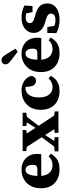

<svg xmlns="http://www.w3.org/2000/svg" viewBox="874 -1692 833 2621"><g transform="rotate(-90 1290.5 -381.5)"><path d="M290 15Q214 15 155 -14.5Q96 -44 63.5 -100.5Q31 -157 31 -239Q31 -322 64 -381Q97 -440 154 -472Q211 -504 283 -504Q351 -504 399.5 -476.5Q448 -449 474 -401.5Q500 -354 500 -292Q500 -275 499 -261.5Q498 -248 495 -235H110V-288H299Q330 -291 340.5 -305.5Q351 -320 351 -351Q351 -385 342 -407Q333 -429 317.5 -439.5Q302 -450 283 -450Q259 -450 240 -432.5Q221 -415 210 -373.5Q199 -332 199 -260Q199 -199 218.5 -159Q238 -119 271.5 -100Q305 -81 345 -81Q385 -81 414 -94.5Q443 -108 466 -134L503 -105Q481 -67 452 -40Q423 -13 383.5 1Q344 15 290 15Z M535 0V-51L623 -62H657L729 -51V0ZM559 -1 776 -295 817 -258H804L723 -128L640 -1ZM787 0V-51L911 -67H970L1080 -51V0ZM841 -213 805 -250H816L891 -370L968 -487H1048ZM873 0 743 -205 559 -489H743L867 -296L1062 0ZM539 -440V-489H826V-440L730 -425H643ZM881 -440V-489H1062V-440L983 -426H951Z M1359 15Q1281 15 1223 -15.5Q1165 -46 1133.5 -103Q1102 -160 1102 -239Q1102 -323 1135.5 -382Q1169 -441 1229 -472.5Q1289 -504 1366 -504Q1421 -504 1464 -484.5Q1507 -465 1533.5 -433Q1560 -401 1565 -363Q1557 -335 1540.5 -321Q1524 -307 1497 -307Q1466 -307 1444.5 -328Q1423 -349 1419 -399L1410 -473L1483 -429Q1461 -440 1440 -445Q1419 -450 1393 -450Q1363 -450 1334.5 -430.5Q1306 -411 1288.5 -370Q1271 -329 1271 -264Q1271 -203 1289.5 -162Q1308 -121 1340 -101Q1372 -81 1412 -81Q1436 -81 1456.5 -87Q1477 -93 1495 -104.5Q1513 -116 1529 -135L1566 -104Q1547 -68 1518.5 -41Q1490 -14 1451 0.5Q1412 15 1359 15Z M1876 15Q1800 15 1741 -14.5Q1682 -44 1649.5 -100.5Q1617 -157 1617 -239Q1617 -322 1650 -381Q1683 -440 1740 -472Q1797 -504 1869 -504Q1937 -504 1985.5 -476.5Q2034 -449 2060 -401.5Q2086 -354 2086 -292Q2086 -275 2085 -261.5Q2084 -248 2081 -235H1696V-288H1885Q1916 -291 1926.5 -305.5Q1937 -320 1937 -351Q1937 -385 1928 -407Q1919 -429 1903.5 -439.5Q1888 -450 1869 -450Q1845 -450 1826 -432.5Q1807 -415 1796 -373.5Q1785 -332 1785 -260Q1785 -199 1804.5 -159Q1824 -119 1857.5 -100Q1891 -81 1931 -81Q1971 -81 2000 -94.5Q2029 -108 2052 -134L2089 -105Q2067 -67 2038 -40Q2009 -13 1969.5 1Q1930 15 1876 15ZM1936 -587 1895 -555Q1882 -566 1866.5 -578Q1851 -590 1831.5 -605Q1812 -620 1785 -640Q1756 -662 1739.5 -681Q1723 -700 1723 -723Q1723 -749 1740 -763.5Q1757 -778 1778 -778Q1803 -778 1820 -763.5Q1837 -749 1857 -716Q1877 -685 1891 -662Q1905 -639 1916 -621.5Q1927 -604 1936 -587Z M2325 15Q2275 15 2231 3.5Q2187 -8 2149 -29L2151 -152H2232L2254 -21L2202 -20V-77Q2232 -60 2261 -50.5Q2290 -41 2325 -41Q2355 -41 2375 -48Q2395 -55 2405 -68.5Q2415 -82 2415 -102Q2415 -125 2396.5 -142Q2378 -159 2329 -173L2280 -187Q2241 -200 2212 -220.5Q2183 -241 2167.5 -270.5Q2152 -300 2152 -339Q2152 -386 2177 -423Q2202 -460 2249 -482Q2296 -504 2364 -504Q2409 -504 2448.5 -493.5Q2488 -483 2526 -464L2519 -354H2437L2412 -472H2464V-418Q2438 -433 2416 -440Q2394 -447 2362 -447Q2327 -447 2306.5 -432.5Q2286 -418 2286 -391Q2286 -369 2302.5 -353.5Q2319 -338 2371 -323L2415 -310Q2464 -296 2494.5 -274Q2525 -252 2539.5 -222Q2554 -192 2554 -153Q2554 -100 2526.5 -62.5Q2499 -25 2448 -5Q2397 15 2325 15Z"/></g></svg>

Font: Source Serif 4 18pt
Style: Bold
Weight: 700
Designer: Frank Grießhammer
Foundry: Adobe Systems Incorporated
Version: Version 4.004;hotconv 1.0.116;makeotfexe 2.5.65601